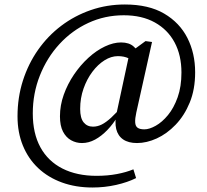

<svg xmlns="http://www.w3.org/2000/svg" viewBox="-20 -679 923 855"><path d="M345 -42Q319 -42 296.5 -54.5Q274 -67 260.5 -93Q247 -119 247 -161Q247 -210 264 -257.5Q281 -305 309.5 -347Q338 -389 373.5 -421.5Q409 -454 447 -472Q485 -490 519 -490Q555 -490 575 -472Q595 -454 610 -429L590 -397Q574 -409 553.5 -419Q533 -429 505 -429Q475 -429 445.5 -410.5Q416 -392 391.5 -359.5Q367 -327 352 -284.5Q337 -242 337 -194Q337 -153 352.5 -134Q368 -115 394 -115Q414 -115 433 -124.5Q452 -134 475 -155Q498 -176 529 -212L538 -162H505Q484 -127 458 -100Q432 -73 403.5 -57.5Q375 -42 345 -42ZM590 -42Q552 -42 528.5 -58Q505 -74 497.5 -104.5Q490 -135 500 -179L557 -444L628 -496L657 -492L587 -178Q581 -151 582 -134Q583 -117 593 -110Q603 -103 623 -103Q645 -103 673.5 -119Q702 -135 728 -166.5Q754 -198 771 -245.5Q788 -293 788 -356Q788 -433 757.5 -490Q727 -547 669.5 -579Q612 -611 531 -611Q447 -611 373.5 -577Q300 -543 244.5 -482.5Q189 -422 157.5 -342.5Q126 -263 126 -174Q126 -85 160 -23Q194 39 258 71.5Q322 104 410 104Q459 104 501 96Q543 88 574 75L586 114Q548 133 497 144.5Q446 156 392 156Q317 156 255.5 133.5Q194 111 150 69.5Q106 28 82 -30.5Q58 -89 58 -161Q58 -245 82 -320Q106 -395 149.5 -457Q193 -519 252.5 -564Q312 -609 384 -634Q456 -659 536 -659Q642 -659 711 -618.5Q780 -578 814.5 -510Q849 -442 849 -357Q849 -281 825 -222.5Q801 -164 762 -123.5Q723 -83 678 -62.5Q633 -42 590 -42Z"/></svg>

Font: Source Serif 4 Medium
Style: Italic
Weight: 500
Italic angle: -12°
Designer: Frank Grießhammer
Foundry: Adobe Systems Incorporated
Version: Version 4.004;hotconv 1.0.116;makeotfexe 2.5.65601